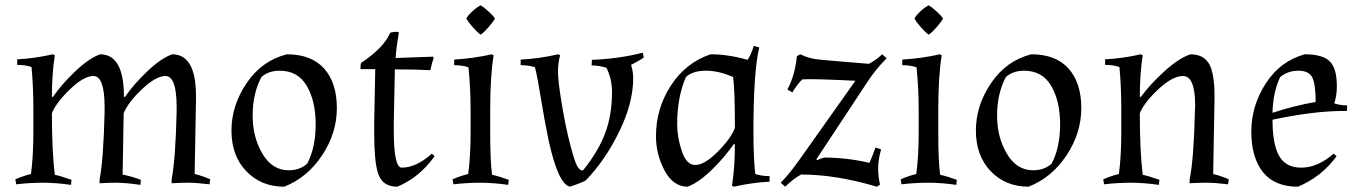

<svg xmlns="http://www.w3.org/2000/svg" viewBox="-20 -690 5121 725"><path d="M771 6Q723 0 689.5 0Q656 0 628 2V-12Q643 -90 647 -269Q647 -277 647 -285Q647 -403 605 -403Q569 -403 517 -354Q465 -305 447 -263L443 -31Q477 -24 512 -11L510 8Q454 0 419 0Q384 0 356 2V-12Q371 -90 375 -269Q375 -277 375 -285Q375 -403 333 -403Q297 -403 245.5 -354Q194 -305 176 -263Q176 -118 187 -30Q214 -24 250 -11L248 8Q192 0 142 0Q92 0 41 6L38 -13Q68 -26 97 -33Q106 -101 106 -190V-274Q106 -366 99 -437Q75 -445 45 -445V-466Q109 -469 180 -485L187 -481Q176 -412 176 -325L180 -324Q212 -371 264 -420.5Q316 -470 358 -485Q448 -485 448 -325L452 -324Q484 -371 536 -420.5Q588 -470 630 -485Q720 -485 720 -328Q720 -321 720 -314L715 -33Q744 -26 774 -13Z M1063 -485Q1156 -485 1204 -431Q1252 -377 1252 -282Q1252 -187 1196 -103Q1140 -19 1053 15Q966 15 910 -43.5Q854 -102 854 -197Q854 -292 911.5 -376.5Q969 -461 1063 -485ZM1036 -423Q994 -423 967 -399Q934 -336 934 -254Q934 -172 971 -109.5Q1008 -47 1070 -47Q1112 -47 1140 -72Q1172 -133 1172 -220.5Q1172 -308 1138.5 -365.5Q1105 -423 1036 -423Z M1467 -195Q1467 -57 1497 -57Q1552 -57 1611 -110L1621 -100Q1563 -19 1480 15Q1423 15 1407 -37Q1393 -81 1393 -189Q1393 -208 1393 -230L1397 -429H1343L1341 -431Q1341 -447 1344 -453Q1428 -508 1454 -567Q1466 -570 1482 -570L1486 -568Q1476 -508 1474 -471L1614 -476L1618 -472Q1611 -454 1605 -425Q1554 -428 1471 -428L1467 -230Q1467 -212 1467 -195Z M1831 -274V-190Q1831 -82 1838 -30Q1866 -24 1901 -11L1899 8Q1843 0 1793 0Q1743 0 1692 6L1689 -13Q1719 -26 1748 -33Q1757 -101 1757 -190V-274Q1757 -355 1749 -436Q1723 -444 1695 -444V-465Q1772 -470 1837 -485L1844 -481Q1831 -404 1831 -274ZM1849 -620Q1842 -607 1824.5 -587Q1807 -567 1795 -559Q1783 -567 1765.5 -587Q1748 -607 1741 -620Q1747 -632 1764 -647.5Q1781 -663 1795 -670Q1808 -662 1825 -646.5Q1842 -631 1849 -620Z M2371 -395Q2371 -301 2318 -192.5Q2265 -84 2191 -8Q2164 5 2132 15Q2088 5 2052 -158Q2037 -229 2023 -315.5Q2009 -402 2000 -436Q1976 -444 1946 -444V-465Q2013 -468 2088 -485L2095 -481Q2087 -453 2087 -418.5Q2087 -384 2101.5 -296.5Q2116 -209 2133.5 -142.5Q2151 -76 2160.5 -61Q2170 -46 2181 -46Q2238 -116 2264.5 -185.5Q2291 -255 2291 -342Q2291 -392 2270 -434Q2241 -443 2214 -443L2215 -464Q2317 -468 2407 -491L2411 -473Q2398 -463 2363 -445Q2371 -419 2371 -395Z M2457 -176Q2457 -280 2513 -366.5Q2569 -453 2663 -485Q2730 -485 2803 -464Q2817 -485 2826 -517L2847 -511Q2825 -421 2825 -193Q2825 -91 2832 -33Q2856 -25 2886 -25V-4Q2822 -1 2751 15L2744 11Q2755 -58 2755 -145L2751 -146Q2716 -96 2668 -49Q2620 -2 2577 15Q2522 15 2489.5 -46Q2457 -107 2457 -176ZM2537 -221Q2537 -172 2554.5 -119.5Q2572 -67 2605 -67Q2640 -67 2690 -117Q2740 -167 2755 -207Q2755 -356 2748 -399Q2695 -423 2645.5 -423Q2596 -423 2570 -399Q2537 -323 2537 -221Z M3307 -126Q3296 -87 3296 -54.5Q3296 -22 3303 7L3291 15Q3137 -31 3005 -31Q2974 -14 2945 15L2928 0Q2960 -32 3001 -90L3210 -385L3146 -388Q3072 -391 3045 -391Q3018 -391 3009 -390Q2989 -370 2972 -341L2953 -352Q2982 -405 2989 -478L3002 -485Q3027 -473 3050 -468.5Q3073 -464 3153 -458L3261 -449Q3292 -466 3311 -485L3328 -470Q3286 -428 3255 -380L3063 -89L3065 -85Q3080 -92 3092 -95Q3178 -95 3263 -75Q3273 -97 3286 -133Z M3523 -274V-190Q3523 -82 3530 -30Q3558 -24 3593 -11L3591 8Q3535 0 3485 0Q3435 0 3384 6L3381 -13Q3411 -26 3440 -33Q3449 -101 3449 -190V-274Q3449 -355 3441 -436Q3415 -444 3387 -444V-465Q3464 -470 3529 -485L3536 -481Q3523 -404 3523 -274ZM3541 -620Q3534 -607 3516.5 -587Q3499 -567 3487 -559Q3475 -567 3457.5 -587Q3440 -607 3433 -620Q3439 -632 3456 -647.5Q3473 -663 3487 -670Q3500 -662 3517 -646.5Q3534 -631 3541 -620Z M3874 -485Q3967 -485 4015 -431Q4063 -377 4063 -282Q4063 -187 4007 -103Q3951 -19 3864 15Q3777 15 3721 -43.5Q3665 -102 3665 -197Q3665 -292 3722.5 -376.5Q3780 -461 3874 -485ZM3847 -423Q3805 -423 3778 -399Q3745 -336 3745 -254Q3745 -172 3782 -109.5Q3819 -47 3881 -47Q3923 -47 3951 -72Q3983 -133 3983 -220.5Q3983 -308 3949.5 -365.5Q3916 -423 3847 -423Z M4493 -291Q4493 -403 4447 -403Q4408 -403 4355 -354Q4302 -305 4284 -263Q4284 -118 4295 -30Q4322 -24 4358 -11L4356 8Q4300 0 4250 0Q4200 0 4149 6L4146 -13Q4176 -26 4205 -33Q4214 -101 4214 -190V-274Q4214 -366 4207 -437Q4183 -445 4153 -445V-466Q4217 -469 4288 -485L4295 -481Q4284 -412 4284 -325L4288 -324Q4322 -371 4376.5 -420.5Q4431 -470 4475 -485Q4536 -485 4554 -430Q4566 -391 4566 -334Q4566 -325 4566 -314L4561 -33Q4590 -26 4620 -13L4617 6Q4569 0 4535.5 0Q4502 0 4472 2V-12Q4488 -90 4492 -269Q4493 -279 4493 -291Z M4893 -57Q4956 -57 5016 -110L5027 -100Q4970 -22 4881 15Q4793 15 4749 -40Q4705 -95 4705 -193Q4705 -291 4760 -375.5Q4815 -460 4907 -485Q4974 -485 5001 -458.5Q5028 -432 5028 -365Q5028 -327 5018 -300Q5039 -292 5067 -292L5066 -271Q5060 -271 5053 -271Q4941 -271 4785 -238Q4785 -105 4837 -72Q4859 -57 4893 -57ZM4814 -399Q4787 -343 4785 -264Q4867 -291 4948 -305Q4948 -371 4935.5 -397Q4923 -423 4883 -423Q4843 -423 4814 -399Z"/></svg>

Font: Almendra
Style: Regular
Weight: 400
Designer: Ana Sanfelippo
Foundry: Ana Sanfelippo
Version: Version 1.004